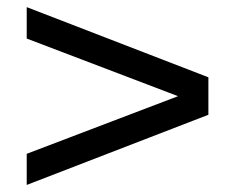

<svg xmlns="http://www.w3.org/2000/svg" viewBox="-20 -524 640 539"><path d="M55 -4.8V-92.2L479.8 -254L55 -415.8V-504L565 -307V-201.8Z"/></svg>

Font: Chivo Mono Medium
Style: Regular
Weight: 500
Monospace: yes
Designer: Hector Gatti
Foundry: Omnibus-Type
Version: Version 1.008